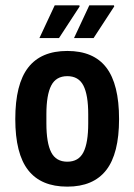

<svg xmlns="http://www.w3.org/2000/svg" viewBox="-20 -685 501 716"><path d="M127 -543 184 -665H276L277 -661L200 -543ZM256 -543 313 -665H405L406 -661L329 -543ZM424 -241Q424 -112 376 -50.5Q328 11 231 11Q133 11 85 -50.5Q37 -112 37 -241Q37 -371 85 -433Q133 -495 231 -495Q329 -495 376.5 -433Q424 -371 424 -241ZM153 -259V-225Q153 -152 171 -117Q189 -82 231 -82Q273 -82 291 -117Q309 -152 309 -225V-259Q309 -331 291 -366Q273 -401 231 -401Q189 -401 171 -366Q153 -331 153 -259Z"/></svg>

Font: Pragati Narrow
Style: Bold
Weight: 700
Designer: Hector Gatti, Marcela Romero, Pablo Cosgaya and Nicolas Silva
Foundry: Omnibus-Type
Version: Version 1.010; ttfautohint (v1.3)